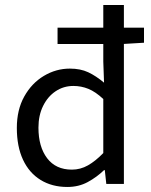

<svg xmlns="http://www.w3.org/2000/svg" viewBox="-20 -732 602 764"><path d="M248 12Q187 12 141.5 -16Q96 -44 71.5 -96.5Q47 -149 47 -223Q47 -295 76.5 -348Q106 -401 154.5 -430Q203 -459 258 -459Q300 -459 331 -444.5Q362 -430 394 -403L391 -487V-712H473V0H403L397 -55H394Q365 -27 329 -7.5Q293 12 248 12ZM266 -57Q300 -57 330 -74Q360 -91 391 -123V-338Q360 -367 331.5 -378.5Q303 -390 272 -390Q233 -390 201.5 -369Q170 -348 151.5 -310.5Q133 -273 133 -224Q133 -148 167.5 -102.5Q202 -57 266 -57ZM209 -557V-622H553V-562L470 -557Z"/></svg>

Font: Source Sans 3 ExtraLight
Style: Regular
Weight: 400
Version: Version 3.052;hotconv 1.1.0;makeotfexe 2.6.0